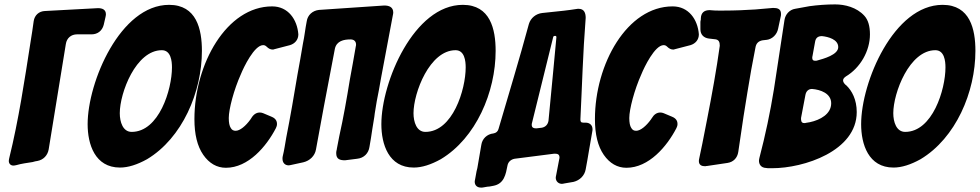

<svg xmlns="http://www.w3.org/2000/svg" viewBox="-20 -760 4450 872"><path d="M459 -682C460 -687 461 -691 461 -695C461 -717 444 -723 425 -723L184 -710C157 -709 137 -691 133 -664C129 -633 124 -602 119 -571C91 -392 65 -217 22 -42C21 -37 20 -33 20 -29C20 -17 28 -8 41 -8C45 -8 49 -9 54 -10C78 -17 103 -20 128 -24C137 -27 144 -28 150 -29C177 -34 196 -54 201 -81L279 -560C283 -587 303 -604 330 -604H396C423 -604 444 -620 451 -647Z M897 -529C897 -627 873 -738 748 -738C526 -738 378 -387 378 -196C378 -105 411 1 525 1C562 1 603 -12 648 -37C808 -133 897 -342 897 -529ZM578 -161C538 -161 524 -206 524 -246C524 -338 597 -532 715 -532C756 -532 761 -483 761 -454C761 -353 702 -161 578 -161Z M1335 -604C1330 -671 1289 -731 1216 -731C1009 -731 863 -469 863 -219C863 -150 876 -96 903 -57C930 -18 965 2 1006 2C1108 2 1190 -95 1233 -178C1236 -184 1238 -190 1238 -197C1238 -205 1236 -221 1213 -230L1175 -246C1170 -248 1165 -249 1160 -249C1144 -249 1131 -240 1121 -223L1117 -217C1096 -188 1070 -166 1050 -166C1040 -166 1033 -170 1028 -179C1022 -188 1019 -203 1019 -224C1019 -264 1042 -352 1074 -423C1087 -455 1135 -555 1175 -555C1181 -555 1186 -553 1191 -548C1200 -539 1209 -535 1218 -535C1221 -535 1223 -535 1224 -536L1297 -555C1320 -562 1335 -580 1335 -604Z M1764 -690C1765 -695 1766 -699 1766 -703C1766 -728 1747 -735 1725 -735L1429 -715C1400 -712 1377 -692 1373 -663C1366 -628 1363 -595 1356 -563C1348 -516 1340 -468 1331 -421C1315 -325 1299 -231 1280 -135C1275 -107 1271 -78 1264 -50C1263 -46 1263 -42 1263 -39C1263 -20 1275 -9 1291 -9C1294 -9 1298 -10 1303 -11L1358 -23C1387 -30 1410 -52 1415 -81C1431 -169 1466 -360 1501 -539C1509 -574 1541 -581 1572 -581C1589 -581 1597 -571 1597 -558C1597 -555 1597 -553 1596 -550C1587 -497 1577 -442 1569 -399C1555 -313 1540 -227 1521 -142C1517 -123 1514 -105 1510 -85C1510 -82 1509 -79 1508 -75C1507 -71 1507 -67 1507 -64C1507 -37 1524 -32 1547 -32L1602 -39C1633 -42 1654 -64 1658 -93C1663 -120 1667 -147 1671 -174C1674 -193 1677 -211 1680 -229L1682 -245C1685 -263 1688 -281 1691 -300C1698 -333 1704 -369 1711 -408C1716 -437 1748 -604 1764 -690Z M2231 -529C2231 -627 2207 -738 2082 -738C1860 -738 1712 -387 1712 -196C1712 -105 1745 1 1859 1C1896 1 1937 -12 1982 -37C2142 -133 2231 -342 2231 -529ZM1912 -161C1872 -161 1858 -206 1858 -246C1858 -338 1931 -532 2049 -532C2090 -532 2095 -483 2095 -454C2095 -353 2036 -161 1912 -161Z M2585 66C2613 59 2635 38 2640 9C2651 -48 2659 -104 2670 -163C2671 -167 2671 -170 2671 -173C2671 -190 2660 -203 2639 -203H2629C2618 -203 2616 -208 2616 -218C2624 -377 2627 -513 2640 -679C2640 -701 2633 -720 2608 -720C2605 -720 2601 -720 2597 -719C2560 -713 2520 -709 2481 -705L2443 -701C2414 -698 2390 -678 2382 -651C2338 -488 2291 -335 2244 -174C2241 -163 2233 -156 2221 -154C2192 -151 2170 -130 2166 -102C2160 -69 2154 -34 2148 3C2145 14 2143 24 2142 31L2138 53C2137 58 2136 62 2136 65C2136 81 2146 92 2165 92C2168 92 2172 92 2176 91C2181 90 2187 89 2193 88L2204 87L2220 84C2270 75 2277 32 2285 -9C2288 -25 2301 -36 2317 -39L2497 -62C2510 -62 2521 -61 2521 -45C2521 -43 2521 -41 2520 -38C2515 -14 2511 10 2506 35C2505 40 2504 44 2504 47C2504 63 2516 75 2532 75C2535 75 2539 74 2544 73ZM2416 -177C2405 -177 2395 -179 2395 -193C2395 -196 2395 -198 2396 -201L2492 -590C2493 -596 2496 -597 2502 -597C2505 -597 2507 -595 2507 -591C2504 -551 2484 -351 2471 -211C2468 -194 2457 -183 2441 -180Z M3154 -604C3149 -671 3108 -731 3035 -731C2828 -731 2682 -469 2682 -219C2682 -150 2695 -96 2722 -57C2749 -18 2784 2 2825 2C2927 2 3009 -95 3052 -178C3055 -184 3057 -190 3057 -197C3057 -205 3055 -221 3032 -230L2994 -246C2989 -248 2984 -249 2979 -249C2963 -249 2950 -240 2940 -223L2936 -217C2915 -188 2889 -166 2869 -166C2859 -166 2852 -170 2847 -179C2841 -188 2838 -203 2838 -224C2838 -264 2861 -352 2893 -423C2906 -455 2954 -555 2994 -555C3000 -555 3005 -553 3010 -548C3019 -539 3028 -535 3037 -535C3040 -535 3042 -535 3043 -536L3116 -555C3139 -562 3154 -580 3154 -604Z M3284 -20C3311 -24 3329 -43 3333 -70L3357 -232C3370 -311 3379 -372 3392 -444L3411 -544C3414 -563 3425 -574 3444 -577C3451 -578 3456 -578 3461 -579H3462C3487 -582 3509 -603 3514 -630L3526 -686C3527 -689 3527 -692 3527 -697C3527 -720 3511 -724 3491 -724L3410 -717C3365 -714 3317 -712 3268 -712H3242C3233 -712 3225 -712 3216 -713L3203 -714C3178 -714 3164 -702 3163 -677C3163 -672 3163 -669 3162 -667C3161 -664 3161 -660 3161 -657V-627C3161 -603 3176 -588 3199 -585L3225 -582C3245 -581 3249 -569 3249 -552C3234 -444 3214 -333 3191 -216C3184 -181 3177 -145 3170 -109L3156 -42C3155 -37 3154 -33 3154 -29C3154 -10 3167 -5 3183 -5L3188 -6H3190Z M3460 3C3465 4 3469 4 3474 4H3487C3631 4 3871 -74 3871 -251C3871 -308 3849 -348 3824 -372L3819 -376C3812 -383 3809 -389 3809 -395C3809 -401 3813 -407 3822 -413C3887 -452 3931 -528 3931 -604C3931 -641 3923 -669 3906 -688C3871 -727 3817 -740 3773 -740C3733 -740 3694 -737 3657 -732L3591 -720C3566 -716 3547 -695 3543 -670L3495 -355C3478 -250 3456 -146 3429 -43C3428 -38 3427 -34 3427 -30C3427 -15 3435 2 3460 3ZM3682 -571C3685 -588 3695 -596 3713 -596C3742 -593 3787 -581 3787 -546C3787 -511 3720 -493 3691 -485C3689 -484 3686 -484 3682 -484C3673 -484 3669 -488 3669 -497C3669 -500 3669 -503 3670 -505ZM3638 -329C3641 -345 3651 -356 3668 -356C3706 -353 3755 -336 3755 -291C3755 -242 3705 -215 3658 -205L3640 -202C3638 -201 3636 -201 3633 -201C3618 -201 3618 -213 3618 -224Z M4410 -529C4410 -627 4386 -738 4261 -738C4039 -738 3891 -387 3891 -196C3891 -105 3924 1 4038 1C4075 1 4116 -12 4161 -37C4321 -133 4410 -342 4410 -529ZM4091 -161C4051 -161 4037 -206 4037 -246C4037 -338 4110 -532 4228 -532C4269 -532 4274 -483 4274 -454C4274 -353 4215 -161 4091 -161Z"/></svg>

Font: Bangerz
Style: Bold
Weight: 700
Designer: vernon adams
Foundry: Vernon Adams
Version: Version 2.10;December 28, 2023;FontCreator 13.0.0.2683 64-bi